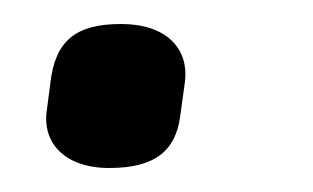

<svg xmlns="http://www.w3.org/2000/svg" viewBox="-20 -329 261 160"><path d="M134 -260C138 -289 118 -309 81 -309C43 -309 26 -295 22 -260L19 -237C15 -210 34 -189 71 -189C110 -189 126 -204 130 -231Z"/></svg>

Font: Ropa Sans
Style: Italic
Weight: 400
Designer: Botio Nikoltchev
Foundry: Botjo Nikoltchev
Version: Version 1.002